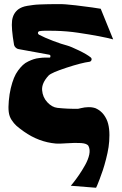

<svg xmlns="http://www.w3.org/2000/svg" viewBox="-20 -720 588 927"><path d="M466.3 -677.7Q450.2 -680.2 425 -684.1Q399.9 -688 345.5 -694.3Q291 -700.7 263.7 -700.2Q256.8 -700.2 236.1 -700Q215.3 -699.7 203.9 -699.5Q192.4 -699.2 172.9 -698.5Q153.3 -697.8 140.4 -696Q127.4 -694.3 112.5 -691.9Q97.7 -689.5 86.9 -685.1Q76.2 -680.7 68.8 -675.3Q43 -655.8 38.3 -620.6Q33.7 -585.4 47.9 -502.9Q49.8 -495.6 56.2 -489.7Q62.5 -483.9 69.8 -482.9L216.8 -456.1Q223.6 -455.1 223.6 -448.7Q223.6 -441.9 219.7 -441.9Q205.6 -441.9 196 -441.9Q186.5 -441.9 170.4 -439.9Q154.3 -438 143.1 -434.3Q131.8 -430.7 116.7 -423.6Q101.6 -416.5 90.6 -406.2Q79.6 -396 67.6 -379.9Q55.7 -363.8 47.4 -343.5Q39.1 -323.2 32.2 -294.9Q25.4 -266.6 22.5 -232.9Q19.5 -201.2 22.2 -179.4Q24.9 -157.7 35.9 -140.9Q46.9 -124 59.1 -113Q71.3 -102.1 95.2 -85Q167 -34.2 249.5 -26.9Q263.2 -25.4 303 -28.3Q342.8 -31.2 371.6 -29.3Q400.4 -27.3 407.2 -15.1Q416 2.4 410.9 26.4Q405.8 50.3 391.1 76.7Q376.5 103 361.1 125.2Q345.7 147.5 334 162.1L321.8 176.8L443.8 186.5Q445.8 182.6 449 175.5Q452.1 168.5 460.7 146Q469.2 123.5 476.6 101.6Q483.9 79.6 491.9 48.6Q500 17.6 504.2 -10Q508.3 -37.6 508.3 -67.9Q508.3 -98.1 502.2 -122.1Q496.1 -146 481 -166.3Q465.8 -186.5 441.9 -197.3Q425.3 -203.1 406.5 -202.6Q387.7 -202.1 372.6 -198.2L357.4 -194.8Q307.1 -193.8 257.3 -199.2Q231 -202.1 208.5 -226.3Q186 -250.5 183.3 -284.7Q180.7 -318.8 214.8 -355.5Q229 -369.6 301.5 -393.3Q374 -417 412.6 -421.9Q416.5 -422.4 419.4 -426Q422.4 -429.7 422.4 -433.6Q422.4 -439.5 418.5 -442.4Q400.9 -457 361.6 -476.1Q322.3 -495.1 304.7 -500Q277.8 -506.8 236.1 -522.7Q194.3 -538.6 168 -552.7Q163.1 -555.7 163.1 -561Q163.1 -564.5 165.8 -567.1Q168.5 -569.8 172.4 -569.8Q188.5 -572.8 246.3 -571.3Q304.2 -569.8 356.4 -562Q471.2 -544.9 526.4 -529.8Z"/></svg>

Font: Some Time Later
Style: Regular
Weight: 400
Version: Version 003.300